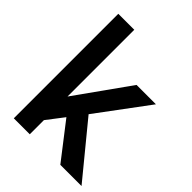

<svg xmlns="http://www.w3.org/2000/svg" viewBox="-211 -850 960 960"><g transform="rotate(45 269.5 -369.5)"><path d="M57 -739H170V-267L373 -552H510L307 -279L536 0H386L239 -190L170 -100V0H57Z"/></g></svg>

Font: Involve SemiBold
Style: Regular
Weight: 600
Designer: Stefan Peev
Foundry: Context Ltd.
Version: Version 1.001